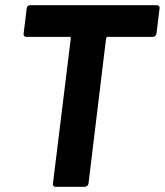

<svg xmlns="http://www.w3.org/2000/svg" viewBox="-20 -720 635 740"><path d="M595 -688 583 -590Q582 -585 578.5 -581.5Q575 -578 570 -578H395Q391 -578 389 -573L321 -12Q320 -7 316 -3.5Q312 0 307 0H194Q189 0 186 -3.5Q183 -7 184 -12L253 -573Q253 -578 248 -578H81Q76 -578 73 -581.5Q70 -585 71 -590L83 -688Q83 -693 87 -696.5Q91 -700 96 -700H585Q590 -700 593 -696.5Q596 -693 595 -688Z"/></svg>

Font: Barlow
Style: Bold Italic
Weight: 700
Italic angle: -7°
Designer: Jeremy Tribby
Foundry: Tribby Type
Version: Version 1.422